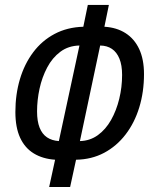

<svg xmlns="http://www.w3.org/2000/svg" viewBox="-20 -744 621 774"><path d="M178.2 9.8 202.1 -100.1Q152.3 -103.5 116.2 -125.5Q80.1 -147.5 61 -189Q42 -230.5 42 -292.5Q42 -363.3 60.3 -424.8Q78.6 -486.3 113.8 -533.2Q148.9 -580.1 200 -607.2Q251 -634.3 315.9 -636.2L334 -724.1H418.9L400.9 -636.2Q450.2 -633.3 486.1 -610.4Q522 -587.4 541.3 -545.9Q560.5 -504.4 560.5 -445.3Q560.5 -373.5 541.5 -311.3Q522.5 -249 486.3 -201.9Q450.2 -154.8 399.7 -127.9Q349.1 -101.1 286.6 -100.1L262.7 9.8ZM217.3 -175.3 300.3 -560.5Q255.9 -559.6 223.4 -535.4Q190.9 -511.2 170.2 -471.9Q149.4 -432.6 139.4 -386.5Q129.4 -340.3 129.4 -294.9Q129.4 -255.4 139.6 -229.5Q149.9 -203.6 169.4 -190.4Q189 -177.2 217.3 -175.3ZM302.2 -175.3Q342.8 -176.3 374.5 -199.2Q406.2 -222.2 427.7 -260.3Q449.2 -298.3 460.7 -345.5Q472.2 -392.6 472.2 -441.9Q472.2 -481.4 461.4 -507.6Q450.7 -533.7 431.2 -546.9Q411.6 -560.1 383.8 -560.5Z"/></svg>

Font: Open Sans Condensed Medium
Style: Italic
Weight: 500
Width: 3
Italic angle: -12°
Designer: Monotype Design Team
Foundry: Monotype Imaging Inc.
Version: Version 3.000